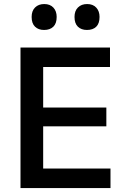

<svg xmlns="http://www.w3.org/2000/svg" viewBox="-20 -954 634 974"><path d="M84 0Q84 -59 84 -113.5Q84 -168 84 -234.5V-475Q84 -542 84 -598Q84 -654 84 -713H538V-614Q489.5 -614 434 -614Q378.5 -614 303 -614H133.5L199 -695Q199 -636 199 -580.2Q199 -524.5 199 -457V-252.5Q199 -186.5 199 -131.8Q199 -77 199 -18L140.5 -99H312.5Q375.5 -99 432 -99Q488.5 -99 540.5 -99V0ZM173 -313V-408.5H308.5Q376.5 -408.5 425.2 -408.5Q474 -408.5 519.5 -408.5V-313Q472 -313 423.2 -313Q374.5 -313 308 -313ZM421 -802Q392.5 -802 375.2 -818.5Q358 -835 358 -868Q358 -899 375.5 -916.2Q393 -933.5 422 -933.5Q451.5 -933.5 468.2 -915.5Q485 -897.5 485 -868Q485 -835 468.2 -818.5Q451.5 -802 421 -802ZM203.5 -802Q175 -802 157.8 -818.5Q140.5 -835 140.5 -868Q140.5 -899 158 -916.2Q175.5 -933.5 204.5 -933.5Q234 -933.5 250.8 -915.5Q267.5 -897.5 267.5 -868Q267.5 -835 250.5 -818.5Q233.5 -802 203.5 -802Z"/></svg>

Font: Commissioner Thin Medium
Style: Regular
Weight: 500
Version: Version 1.000